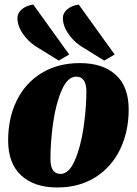

<svg xmlns="http://www.w3.org/2000/svg" viewBox="-20 -809 605 849"><path d="M549 -325Q549 -227 511 -148.5Q473 -70 401.5 -25Q330 20 233 20Q132 20 74 -33Q16 -86 16 -188Q16 -287 54 -364.5Q92 -442 164 -486Q236 -530 333 -530Q435 -530 492 -478Q549 -426 549 -325ZM203 -106Q203 -40 248 -40Q285 -40 311 -100Q337 -160 349.5 -245.5Q362 -331 362 -404Q362 -470 317 -470Q279 -470 253 -410.5Q227 -351 215 -266Q203 -181 203 -106ZM240 -541 156 -593Q112 -617 84.5 -655Q57 -693 57 -729Q57 -751 76 -767.5Q95 -784 127 -789L286 -568ZM441 -541 357 -593Q313 -617 285.5 -655Q258 -693 258 -729Q258 -751 277 -767.5Q296 -784 328 -789L487 -568Z"/></svg>

Font: Sansita ExtraBold Italic
Style: Regular
Weight: 800
Italic angle: -11°
Designer: Pablo Cosgaya
Foundry: Omnibus-Type
Version: Version 1.006